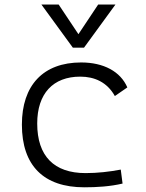

<svg xmlns="http://www.w3.org/2000/svg" viewBox="-20 -796 626 826"><path d="M342.8 9.8C396.5 9.8 454.1 6.3 507.3 -6.3L499.5 -66.4C450.7 -57.1 399.4 -51.3 348.1 -51.3C212.4 -51.3 140.1 -124.5 140.1 -264.6C140.1 -393.6 208.5 -466.3 325.2 -466.3C386.7 -466.3 440.9 -442.4 474.1 -382.8L527.8 -419.9C498.5 -488.3 425.8 -527.3 329.1 -527.3C165.5 -527.3 74.2 -428.7 74.2 -259.8C74.2 -83.5 168 9.8 342.8 9.8ZM293.5 -590.8H341.3L476.6 -776.4H402.3L317.4 -648.9L232.4 -776.4H158.2Z"/></svg>

Font: Cascadia Code Light
Style: Regular
Weight: 300
Monospace: yes
Designer: Aaron Bell
Foundry: Saja Typeworks
Version: Version 2404.023